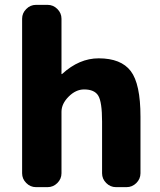

<svg xmlns="http://www.w3.org/2000/svg" viewBox="-20 -770 659 790"><path d="M128 0Q105 0 88 -17Q71 -34 71 -57V-693Q71 -716 88 -733Q105 -750 128 -750H176Q199 -750 216 -733Q233 -716 233 -693V-466Q233 -465 234 -465Q235 -465 236 -466Q306 -530 386 -530Q478 -530 518 -477.5Q558 -425 558 -290V-57Q558 -34 541 -17Q524 0 501 0H457Q434 0 417 -17Q400 -34 400 -57V-270Q400 -350 384.5 -376Q369 -402 326 -402Q292 -402 262.5 -372.5Q233 -343 233 -310V-57Q233 -34 216 -17Q199 0 176 0Z"/></svg>

Font: Rounded Mplus 1c ExtraBold
Style: Regular
Weight: 800
Version: Version 1.059.20150529